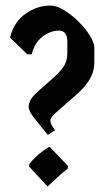

<svg xmlns="http://www.w3.org/2000/svg" viewBox="-20 -670 373 690"><path d="M152 -185Q124 -220 103.5 -245Q83 -270 83 -288Q83 -296 89 -309Q95 -322 116 -341L169 -388Q193 -409 207.5 -429Q222 -449 222 -480V-520Q222 -560 192 -560Q161 -560 132.5 -538Q104 -516 94 -475H78L16 -535Q30 -591 71.5 -620.5Q113 -650 162 -650Q183 -650 209.5 -634Q236 -618 261 -593.5Q286 -569 302.5 -543Q319 -517 319 -497V-447Q319 -413 302 -384.5Q285 -356 258 -333L192 -275Q173 -259 167 -250.5Q161 -242 161 -236Q161 -224 178 -202ZM151 0 85 -71V-80Q99 -98 117.5 -114Q136 -130 158 -143L224 -74L223 -63Q203 -49 185.5 -32Q168 -15 151 0Z"/></svg>

Font: Jaini
Style: Regular
Weight: 400
Designer: Maithili Shingre, Girish Dalvi (Devanagari), Taresh Vohra (Latin)
Foundry: Ek Type
Version: Version 2.000; ttfautohint (v1.8.4.7-5d5b)